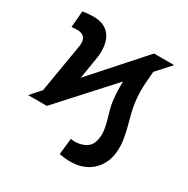

<svg xmlns="http://www.w3.org/2000/svg" viewBox="-166 -684 1002 1025"><g transform="rotate(30 335.5 -171.5)"><path d="M144 0H28.8L500 -528.3H624ZM434.1 -373 548.8 -481.9Q543.9 -426.3 539.6 -368.4Q535.2 -310.5 542.5 -254.9Q546.9 -219.2 556.2 -184.3Q565.4 -149.4 574.5 -114.5Q583.5 -79.6 588.6 -44.2Q593.8 -8.8 590.3 28.3Q586.4 66.9 570.8 97.9Q555.2 128.9 530.3 150.6Q505.4 172.4 472.4 183.8Q439.5 195.3 400.4 195.3Q383.3 195.3 366.2 193.4Q349.1 191.4 332.5 188.5L343.3 87.9Q348.1 88.9 353.8 89.6Q359.4 90.3 364.7 90.8Q404.3 91.3 434.8 73.5Q465.3 55.7 472.2 14.6Q477.1 -11.7 473.6 -38.6Q470.2 -65.4 462.6 -92.3Q455.1 -119.1 447.5 -145.5Q439.9 -171.9 436.5 -197.3Q430.7 -241.2 430.9 -285.4Q431.2 -329.6 434.1 -373ZM208 -112.3 75.2 -5.9 135.7 -367.2Q137.7 -382.3 135.5 -394.3Q133.3 -406.2 127.4 -414.6Q121.6 -422.9 110.8 -427.7Q100.1 -432.6 85 -433.1Q75.2 -433.1 66.2 -432.4Q57.1 -431.6 47.4 -430.7L56.2 -531.2Q72.8 -534.7 90.1 -536.1Q107.4 -537.6 124.5 -537.6Q163.6 -537.1 189.5 -523.4Q215.3 -509.8 229.7 -486.1Q244.1 -462.4 248.8 -431.6Q253.4 -400.9 249.5 -365.7Z"/></g></svg>

Font: Roboto
Style: Bold Italic
Weight: 700
Italic angle: -12°
Designer: Christian Robertson
Foundry: Google
Version: Version 3.0